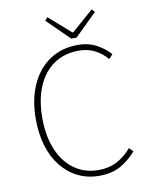

<svg xmlns="http://www.w3.org/2000/svg" viewBox="-93 -909 785 990"><g transform="rotate(-10 300.0 -414.0)"><path d="M347 12Q286 12 236 -12.5Q186 -37 149.5 -82Q113 -127 93.5 -190.5Q74 -254 74 -332Q74 -436 109 -512.5Q144 -589 206.5 -630.5Q269 -672 353 -672Q410 -672 453 -648Q496 -624 521 -594L501 -572Q474 -604 437 -623Q400 -642 353 -642Q277 -642 222 -604Q167 -566 137.5 -496.5Q108 -427 108 -332Q108 -237 137.5 -166.5Q167 -96 221 -57Q275 -18 349 -18Q402 -18 443 -39Q484 -60 521 -102L541 -82Q504 -39 458 -13.5Q412 12 347 12ZM326 -710 210 -824 224 -840 338 -740H342L456 -840L470 -824L354 -710Z"/></g></svg>

Font: Source Code Pro ExtraLight
Style: Regular
Weight: 200
Monospace: yes
Designer: Paul D. Hunt, Teo Tuominen
Foundry: Adobe
Version: Version 1.026;hotconv 1.1.0;makeotfexe 2.6.0